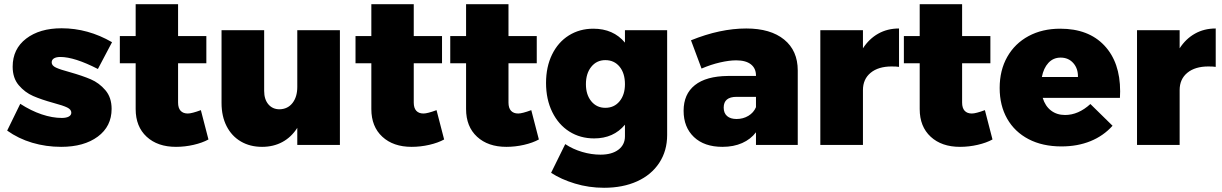

<svg xmlns="http://www.w3.org/2000/svg" viewBox="-20 -687 5792 910"><path d="M266 -417Q247 -417 236 -410.5Q225 -404 225 -391Q225 -376 245.5 -366.5Q266 -357 311 -345Q371 -328 410.5 -311Q450 -294 479.5 -259.5Q509 -225 509 -171Q509 -88 443.5 -39.5Q378 9 270 9Q198 9 132.5 -10.5Q67 -30 14 -68L76 -195Q127 -162 177.5 -145Q228 -128 273 -128Q294 -128 306 -134.5Q318 -141 318 -153Q318 -168 298.5 -177.5Q279 -187 234 -199Q176 -215 137 -232Q98 -249 69 -283Q40 -317 40 -371Q40 -455 104 -504Q168 -553 272 -553Q397 -553 511 -487L444 -360Q333 -417 266 -417Z M968 -26Q939 -10 897.5 -0.5Q856 9 814 9Q727 9 675 -39Q623 -87 623 -170V-387H548V-516H623V-667H824V-516H958V-387H824V-201Q824 -175 836 -162Q848 -149 870 -149Q889 -149 932 -165Z M1591 -544V0H1389V-81Q1361 -37 1318.5 -14Q1276 9 1222 9Q1165 9 1121.5 -16.5Q1078 -42 1054 -89Q1030 -136 1030 -199V-544H1232V-256Q1232 -216 1252 -192.5Q1272 -169 1305 -169Q1344 -170 1366.5 -199Q1389 -228 1389 -275V-544Z M2085 -26Q2056 -10 2014.5 -0.5Q1973 9 1931 9Q1844 9 1792 -39Q1740 -87 1740 -170V-387H1665V-516H1740V-667H1941V-516H2075V-387H1941V-201Q1941 -175 1953 -162Q1965 -149 1987 -149Q2006 -149 2049 -165Z M2534 -26Q2505 -10 2463.5 -0.5Q2422 9 2380 9Q2293 9 2241 -39Q2189 -87 2189 -170V-387H2114V-516H2189V-667H2390V-516H2524V-387H2390V-201Q2390 -175 2402 -162Q2414 -149 2436 -149Q2455 -149 2498 -165Z M3142 -544V-47Q3142 28 3104.5 85Q3067 142 2999.5 172.5Q2932 203 2843 203Q2771 203 2705 183Q2639 163 2592 132L2659 -4Q2695 20 2739 33Q2783 46 2826 46Q2880 46 2911 22.5Q2942 -1 2942 -41V-96Q2888 -31 2796 -31Q2730 -31 2678.5 -63.5Q2627 -96 2597.5 -156Q2568 -216 2568 -294Q2568 -370 2596.5 -428.5Q2625 -487 2676 -519Q2727 -551 2792 -551Q2887 -551 2942 -485V-544ZM2942 -288Q2942 -340 2916.5 -371Q2891 -402 2849 -402Q2808 -402 2782.5 -370.5Q2757 -339 2757 -288Q2757 -238 2782.5 -207Q2808 -176 2849 -176Q2891 -176 2916.5 -207Q2942 -238 2942 -288Z M3761 -353V0H3563V-60Q3538 -27 3497.5 -9Q3457 9 3404 9Q3318 9 3269 -37.5Q3220 -84 3220 -162Q3220 -241 3273.5 -283.5Q3327 -326 3430 -327H3563V-329Q3563 -363 3539 -382Q3515 -401 3469 -401Q3436 -401 3392.5 -391Q3349 -381 3305 -362L3255 -496Q3393 -552 3517 -552Q3632 -552 3696.5 -499.5Q3761 -447 3761 -353ZM3563 -179V-228H3471Q3410 -228 3410 -177Q3410 -151 3426 -137Q3442 -123 3471 -123Q3502 -123 3527 -138Q3552 -153 3563 -179Z M4241 -552V-370Q4229 -372 4206 -372Q4143 -372 4106.5 -342Q4070 -312 4070 -260V0H3868V-544H4070V-458Q4099 -503 4142.5 -527.5Q4186 -552 4241 -552Z M4684 -26Q4655 -10 4613.5 -0.5Q4572 9 4530 9Q4443 9 4391 -39Q4339 -87 4339 -170V-387H4264V-516H4339V-667H4540V-516H4674V-387H4540V-201Q4540 -175 4552 -162Q4564 -149 4586 -149Q4605 -149 4648 -165Z M5289 -254Q5289 -233 5288 -223H4922Q4934 -184 4961.5 -163Q4989 -142 5028 -142Q5091 -142 5148 -194L5253 -91Q5210 -43 5148.5 -18Q5087 7 5011 7Q4921 7 4855 -27.5Q4789 -62 4753.5 -124.5Q4718 -187 4718 -270Q4718 -354 4754 -417.5Q4790 -481 4855 -516Q4920 -551 5005 -551Q5139 -551 5214 -471.5Q5289 -392 5289 -254ZM5007 -414Q4972 -414 4949 -389Q4926 -364 4918 -322H5089Q5090 -362 5067 -388Q5044 -414 5007 -414Z M5742 -552V-370Q5730 -372 5707 -372Q5644 -372 5607.5 -342Q5571 -312 5571 -260V0H5369V-544H5571V-458Q5600 -503 5643.5 -527.5Q5687 -552 5742 -552Z"/></svg>

Font: #9Slide03 Montserrat ExtraBold
Style: Regular
Weight: 800
Designer: Julieta Ulanovsky
Foundry: Julieta Ulanovsky
Version: Version 6.001